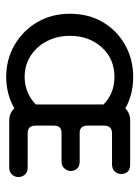

<svg xmlns="http://www.w3.org/2000/svg" viewBox="67 -518 460 635"><g transform="rotate(90 297.5 -200.0)"><path d="M234 10Q176 10 128.5 -17.5Q81 -45 53 -92.5Q25 -140 25 -200Q25 -263 53 -310Q81 -357 128.5 -383.5Q176 -410 234 -410Q292 -410 338 -384Q354 -400 377 -400H523Q540 -400 547.5 -391.5Q555 -383 555 -370Q555 -358 546.5 -349Q538 -340 523 -340H421Q395 -340 395 -314V-259Q395 -233 419 -233H513Q530 -233 537.5 -224Q545 -215 545 -203Q545 -192 536.5 -182.5Q528 -173 513 -173H419Q395 -173 395 -148V-87Q395 -61 420 -61H533Q550 -61 557.5 -51.5Q565 -42 565 -30Q565 -18 556.5 -9Q548 0 533 0H380Q353 0 338 -17Q290 10 234 10ZM325 -88V-312Q288 -348 234 -348Q174 -348 136 -306Q98 -264 98 -200Q98 -160 115 -126Q132 -92 163 -71.5Q194 -51 234 -51Q261 -51 284.5 -61Q308 -71 325 -88Z"/></g></svg>

Font: Dongle
Style: Regular
Weight: 400
Designer: Yanghee Ryu
Foundry: Yanghee Ryu
Version: Version 2.000